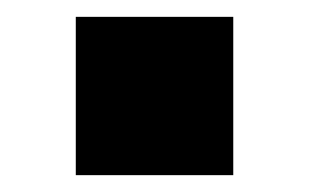

<svg xmlns="http://www.w3.org/2000/svg" viewBox="-20 -464 367 228"><path d="M257 -256H70V-444H257Z"/></svg>

Font: Clickuper
Style: Bold
Weight: 700
Designer: Denis Ignatov
Foundry: Denis Ignatov
Version: Version 1.10 April 16, 2021